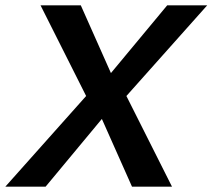

<svg xmlns="http://www.w3.org/2000/svg" viewBox="-75 -700 797 720"><path d="M248 -340 77 -680H228L341 -426L552 -680H702L399 -340L570 0H420L307 -254L96 0H-55Z"/></svg>

Font: Teachers SemiBold
Style: Italic
Weight: 600
Designer: Alfredo Marco Pradil & Chank Diesel
Version: Version 0.009